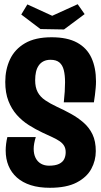

<svg xmlns="http://www.w3.org/2000/svg" viewBox="-20 -882 481 912"><path d="M217 10Q165 10 126 -2.5Q87 -15 60.5 -38.5Q34 -62 20.5 -94.5Q7 -127 7 -167Q7 -182 9 -198.5Q11 -215 15 -231H150Q145 -215 142.5 -201Q140 -187 140 -175Q140 -150 149 -132Q158 -114 174.5 -104.5Q191 -95 213 -95Q243 -95 260.5 -103.5Q278 -112 285 -126.5Q292 -141 292 -159Q292 -177 284.5 -189.5Q277 -202 263 -211.5Q249 -221 228.5 -230.5Q208 -240 182 -252Q148 -268 116.5 -288Q85 -308 60 -336Q35 -364 20 -402.5Q5 -441 5 -493Q5 -552 27.5 -600Q50 -648 98.5 -676.5Q147 -705 225 -705Q300 -705 346.5 -679.5Q393 -654 414.5 -607Q436 -560 436 -495Q436 -480 434.5 -464Q433 -448 431 -431Q429 -414 426 -396H283Q286 -423 287.5 -447Q289 -471 289 -491Q289 -525 283 -549Q277 -573 262 -585.5Q247 -598 220 -598Q201 -598 187 -591Q173 -584 164 -571Q155 -558 151 -540.5Q147 -523 147 -501Q147 -467 159 -444.5Q171 -422 194.5 -406Q218 -390 250 -375Q285 -359 317.5 -341Q350 -323 377 -299.5Q404 -276 419.5 -243.5Q435 -211 435 -164Q435 -119 413.5 -79.5Q392 -40 344 -15Q296 10 217 10ZM284 -742 172 -744 81 -813 110 -861 228 -807 349 -862 382 -815Z"/></svg>

Font: Truculenta Black
Style: Regular
Weight: 900
Version: Version 1.002